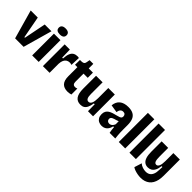

<svg xmlns="http://www.w3.org/2000/svg" viewBox="191 -1929 3294 3294"><g transform="rotate(45 1838.0 -281.5)"><path d="M157 0 8 -527H180L255 -127H269L348 -527H512L363 0Z M571 0V-528H729V0ZM651 -589Q604 -589 580.5 -607Q557 -625 557 -661Q557 -696 581 -714.5Q605 -733 651 -733Q698 -733 721.5 -714.5Q745 -696 745 -661Q745 -626 721.5 -607.5Q698 -589 651 -589Z M831 0V-269V-528H957L962 -337H982Q986 -414 1004.5 -458Q1023 -502 1055.5 -521Q1088 -540 1132 -540Q1140 -540 1149.5 -539Q1159 -538 1169 -535L1162 -361Q1151 -366 1137.5 -368Q1124 -370 1113 -370Q1080 -370 1053.5 -354Q1027 -338 1011 -304.5Q995 -271 993 -219V0Z M1437 12Q1351 12 1306.5 -36Q1262 -84 1262 -186V-406H1204L1206 -525H1241Q1277 -526 1293 -537.5Q1309 -549 1314 -578L1325 -639H1415V-528H1517V-402H1415V-207Q1415 -170 1430 -152.5Q1445 -135 1472 -135Q1485 -135 1497.5 -138Q1510 -141 1521 -146V-1Q1497 6 1477 9Q1457 12 1437 12Z M1751 14Q1672 14 1632.5 -42.5Q1593 -99 1593 -217V-528H1752V-246Q1752 -181 1767.5 -150.5Q1783 -120 1815 -120Q1834 -120 1848 -130.5Q1862 -141 1871.5 -161.5Q1881 -182 1885.5 -212Q1890 -242 1890 -280V-528H2048V-221V0H1925L1922 -166H1902Q1892 -101 1873 -61.5Q1854 -22 1824.5 -4Q1795 14 1751 14Z M2265 13Q2226 13 2194 -3Q2162 -19 2143.5 -51Q2125 -83 2125 -130Q2125 -172 2141 -200.5Q2157 -229 2185.5 -247Q2214 -265 2251 -276.5Q2288 -288 2330 -298Q2359 -305 2379 -312.5Q2399 -320 2409 -332Q2419 -344 2419 -365Q2419 -388 2405 -405.5Q2391 -423 2359 -423Q2337 -423 2320.5 -412.5Q2304 -402 2294.5 -382.5Q2285 -363 2282 -335L2140 -358Q2144 -402 2160 -436Q2176 -470 2204.5 -494Q2233 -518 2273.5 -530Q2314 -542 2366 -542Q2440 -542 2486 -516.5Q2532 -491 2553 -440.5Q2574 -390 2574 -312V-198Q2574 -166 2575.5 -132Q2577 -98 2580 -64Q2583 -30 2587 0H2450Q2444 -29 2440 -58.5Q2436 -88 2434 -122H2415Q2406 -80 2386 -49.5Q2366 -19 2335.5 -3Q2305 13 2265 13ZM2332 -106Q2347 -106 2361 -111.5Q2375 -117 2386.5 -127Q2398 -137 2406.5 -150.5Q2415 -164 2420 -179L2419 -274L2447 -268Q2432 -257 2413 -249Q2394 -241 2375 -235.5Q2356 -230 2337.5 -224.5Q2319 -219 2304.5 -211Q2290 -203 2281.5 -191.5Q2273 -180 2273 -162Q2273 -136 2290 -121Q2307 -106 2332 -106Z M2672 0V-707H2828V0Z M2931 0V-707H3087V0Z M3369 170Q3333 170 3294.5 163Q3256 156 3223 144.5Q3190 133 3166 116L3209 -20Q3240 8 3280.5 21Q3321 34 3357 34Q3403 34 3434.5 14Q3466 -6 3483.5 -48Q3501 -90 3502 -154L3505 -226H3484Q3477 -161 3455.5 -120.5Q3434 -80 3402 -61.5Q3370 -43 3330 -43Q3282 -43 3249.5 -68.5Q3217 -94 3200.5 -146Q3184 -198 3184 -278V-528H3343V-324Q3343 -245 3356.5 -211.5Q3370 -178 3402 -178Q3418 -178 3430.5 -188Q3443 -198 3451.5 -217.5Q3460 -237 3464.5 -266Q3469 -295 3469 -333V-528H3626V-136Q3626 -75 3615 -26Q3604 23 3582.5 59.5Q3561 96 3529.5 120.5Q3498 145 3458 157.5Q3418 170 3369 170Z"/></g></svg>

Font: Bricolage Grotesque 24pt SemiCondensed ExtraBold
Style: Regular
Weight: 800
Width: 4
Designer: Mathieu Triay
Foundry: Atelier Triay
Version: Version 1.001;gftools[0.9.33.dev8+g029e19f]